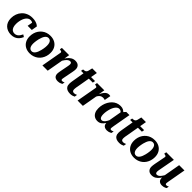

<svg xmlns="http://www.w3.org/2000/svg" viewBox="410 -2206 3773 3773"><g transform="rotate(45 2296.5 -319.5)"><path d="M294 -53Q330 -53 356 -69.5Q382 -86 400 -112Q418 -138 430 -165L476 -136Q456 -88 426 -55Q396 -22 355.5 -5Q315 12 263 12Q213 12 171 -3.5Q129 -19 97.5 -48.5Q66 -78 49 -121Q32 -164 32 -220Q32 -282 52.5 -337.5Q73 -393 112 -435Q151 -477 206 -500.5Q261 -524 329 -524Q379 -524 415 -514Q451 -504 474.5 -490Q498 -476 508 -465L487 -345H371L393 -465Q403 -463 409.5 -458Q416 -453 419.5 -446Q423 -439 422 -431Q421 -423 416 -415Q410 -431 398.5 -442.5Q387 -454 371 -460.5Q355 -467 334 -467Q306 -467 282.5 -453Q259 -439 240.5 -414Q222 -389 209.5 -356.5Q197 -324 190 -286Q183 -248 183 -209Q183 -159 196 -124Q209 -89 234 -71Q259 -53 294 -53Z M898 -200Q904 -225 908.5 -249Q913 -273 915 -296Q917 -319 917 -339Q917 -381 907 -409.5Q897 -438 878.5 -452.5Q860 -467 832 -467Q810 -467 791.5 -455.5Q773 -444 758.5 -423.5Q744 -403 733 -375Q722 -347 713 -313Q707 -289 703 -264.5Q699 -240 696.5 -217.5Q694 -195 694 -174Q694 -133 704 -104.5Q714 -76 733 -61Q752 -46 779 -46Q801 -46 819.5 -57.5Q838 -69 852.5 -89.5Q867 -110 878.5 -138.5Q890 -167 898 -200ZM545 -226Q545 -276 558 -321Q571 -366 596 -403Q621 -440 656 -467.5Q691 -495 734.5 -509.5Q778 -524 830 -524Q901 -524 954.5 -495Q1008 -466 1037.5 -413Q1067 -360 1067 -287Q1067 -237 1053.5 -192Q1040 -147 1015.5 -110Q991 -73 956 -46Q921 -19 877 -4Q833 11 782 11Q711 11 657.5 -18Q604 -47 574.5 -100.5Q545 -154 545 -226Z M1127 0H1274L1340 -371H1332L1356 -514H1154L1146 -466L1157 -464Q1174 -462 1185 -457.5Q1196 -453 1200.5 -446Q1205 -439 1203 -427ZM1601 -152 1634 -321Q1640 -350 1642.5 -370.5Q1645 -391 1645 -409Q1645 -461 1613.5 -492.5Q1582 -524 1523 -524Q1474 -524 1434 -501Q1394 -478 1360.5 -435Q1327 -392 1297 -331L1312 -296Q1337 -345 1361 -378Q1385 -411 1408.5 -427.5Q1432 -444 1455 -444Q1478 -444 1487.5 -431.5Q1497 -419 1497 -398Q1497 -385 1494.5 -368.5Q1492 -352 1488 -331L1459 -181Q1455 -160 1452.5 -143.5Q1450 -127 1448.5 -115Q1447 -103 1447 -92Q1447 -58 1460.5 -35.5Q1474 -13 1499 -2Q1524 9 1557 9Q1580 9 1600 4.5Q1620 0 1636 -7.5Q1652 -15 1662 -22L1672 -73Q1667 -70 1658.5 -66Q1650 -62 1640 -59Q1630 -56 1619 -56Q1605 -56 1597.5 -62.5Q1590 -69 1590 -83Q1590 -90 1591.5 -100Q1593 -110 1595.5 -123Q1598 -136 1601 -152Z M1903 11Q1858 11 1825 -2.5Q1792 -16 1773.5 -44.5Q1755 -73 1755 -118Q1755 -130 1756 -145Q1757 -160 1759.5 -177Q1762 -194 1765 -212L1813 -493L1845 -514H2076L2066 -461H1739L1748 -509H1751Q1775 -509 1792.5 -514Q1810 -519 1822 -531.5Q1834 -544 1840 -566L1860 -651H1989L1910 -197Q1906 -180 1903.5 -163Q1901 -146 1900 -132Q1899 -118 1899 -107Q1899 -78 1912.5 -65.5Q1926 -53 1951 -53Q1965 -53 1978 -56.5Q1991 -60 2001.5 -64.5Q2012 -69 2018 -72L2009 -15Q1993 -6 1966 2.5Q1939 11 1903 11Z M2104 0H2251L2313 -351H2306L2333 -514H2131L2123 -466L2134 -464Q2151 -462 2162 -457.5Q2173 -453 2177.5 -446Q2182 -439 2180 -427ZM2497 -516Q2492 -518 2483 -520Q2474 -522 2459 -522Q2430 -522 2405.5 -508Q2381 -494 2360 -466.5Q2339 -439 2319.5 -399Q2300 -359 2283 -309L2291 -286Q2306 -318 2321 -339Q2336 -360 2351.5 -372Q2367 -384 2383.5 -389.5Q2400 -395 2418 -395Q2436 -395 2449 -392Q2462 -389 2473 -385Z M2940 -389 2895 -367Q2889 -398 2875.5 -420Q2862 -442 2843.5 -454Q2825 -466 2799 -466Q2772 -466 2749 -448Q2726 -430 2707.5 -399.5Q2689 -369 2676.5 -330.5Q2664 -292 2657 -251Q2650 -210 2650 -171Q2650 -133 2657.5 -108.5Q2665 -84 2678.5 -72.5Q2692 -61 2711 -61Q2737 -61 2759 -80.5Q2781 -100 2802 -136.5Q2823 -173 2845 -222L2872 -198Q2843 -134 2813.5 -87Q2784 -40 2748 -14.5Q2712 11 2662 11Q2614 11 2577 -11.5Q2540 -34 2519.5 -77.5Q2499 -121 2499 -183Q2499 -235 2511.5 -284.5Q2524 -334 2548 -377Q2572 -420 2606 -453.5Q2640 -487 2684 -505.5Q2728 -524 2780 -524Q2826 -524 2858.5 -506.5Q2891 -489 2911 -459Q2931 -429 2940 -389ZM3027 -519 2963 -159Q2960 -141 2958 -126.5Q2956 -112 2954.5 -101.5Q2953 -91 2953 -84Q2953 -69 2960 -62.5Q2967 -56 2981 -56Q2998 -56 3012 -62.5Q3026 -69 3034 -73L3025 -22Q3015 -15 2999.5 -7.5Q2984 0 2964 4.5Q2944 9 2921 9Q2889 9 2864.5 -2.5Q2840 -14 2827 -36.5Q2814 -59 2814 -92Q2814 -101 2815.5 -111Q2817 -121 2820 -135L2810 -118L2868 -450L2878 -452L2939 -519Z M3267 11Q3222 11 3189 -2.5Q3156 -16 3137.5 -44.5Q3119 -73 3119 -118Q3119 -130 3120 -145Q3121 -160 3123.5 -177Q3126 -194 3129 -212L3177 -493L3209 -514H3440L3430 -461H3103L3112 -509H3115Q3139 -509 3156.5 -514Q3174 -519 3186 -531.5Q3198 -544 3204 -566L3224 -651H3353L3274 -197Q3270 -180 3267.5 -163Q3265 -146 3264 -132Q3263 -118 3263 -107Q3263 -78 3276.5 -65.5Q3290 -53 3315 -53Q3329 -53 3342 -56.5Q3355 -60 3365.5 -64.5Q3376 -69 3382 -72L3373 -15Q3357 -6 3330 2.5Q3303 11 3267 11Z M3797 -200Q3803 -225 3807.5 -249Q3812 -273 3814 -296Q3816 -319 3816 -339Q3816 -381 3806 -409.5Q3796 -438 3777.5 -452.5Q3759 -467 3731 -467Q3709 -467 3690.5 -455.5Q3672 -444 3657.5 -423.5Q3643 -403 3632 -375Q3621 -347 3612 -313Q3606 -289 3602 -264.5Q3598 -240 3595.5 -217.5Q3593 -195 3593 -174Q3593 -133 3603 -104.5Q3613 -76 3632 -61Q3651 -46 3678 -46Q3700 -46 3718.5 -57.5Q3737 -69 3751.5 -89.5Q3766 -110 3777.5 -138.5Q3789 -167 3797 -200ZM3444 -226Q3444 -276 3457 -321Q3470 -366 3495 -403Q3520 -440 3555 -467.5Q3590 -495 3633.5 -509.5Q3677 -524 3729 -524Q3800 -524 3853.5 -495Q3907 -466 3936.5 -413Q3966 -360 3966 -287Q3966 -237 3952.5 -192Q3939 -147 3914.5 -110Q3890 -73 3855 -46Q3820 -19 3776 -4Q3732 11 3681 11Q3610 11 3556.5 -18Q3503 -47 3473.5 -100.5Q3444 -154 3444 -226Z M4205 -185Q4201 -164 4198.5 -148Q4196 -132 4196 -118Q4196 -104 4200 -93Q4204 -82 4213 -76Q4222 -70 4237 -70Q4260 -70 4283 -87Q4306 -104 4329.5 -138Q4353 -172 4377 -221L4392 -183Q4361 -122 4329 -79Q4297 -36 4258.5 -12.5Q4220 11 4170 11Q4111 11 4079.5 -21.5Q4048 -54 4048 -108Q4048 -126 4050.5 -146Q4053 -166 4058 -194L4103 -426Q4105 -439 4100.5 -446Q4096 -453 4085 -457.5Q4074 -462 4057 -464L4046 -466L4054 -514H4266ZM4495 -151Q4492 -135 4490 -122.5Q4488 -110 4487 -100.5Q4486 -91 4486 -84Q4486 -70 4493 -63Q4500 -56 4515 -56Q4531 -56 4545.5 -62.5Q4560 -69 4568 -73L4558 -22Q4548 -15 4532 -7.5Q4516 0 4496.5 4.5Q4477 9 4454 9Q4405 9 4376 -17Q4347 -43 4347 -94Q4347 -101 4348 -108Q4349 -115 4350 -123Q4351 -131 4353 -140L4346 -136L4413 -514H4560Z"/></g></svg>

Font: Roboto Serif 72pt SemiCondensed SemiBold
Style: Italic
Weight: 600
Width: 4
Italic angle: -10°
Designer: Greg Gazdowicz
Foundry: Commercial Type
Version: Version 1.008